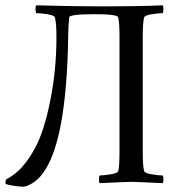

<svg xmlns="http://www.w3.org/2000/svg" viewBox="-27 -682 673 718"><path d="M-5.9 5.9Q-6.8 3.9 -6.3 -2Q-5.9 -7.8 -3.9 -11.2Q30.8 -29.3 56.6 -58.6Q82.5 -87.9 106 -131.8Q138.7 -193.8 161.4 -307.9Q184.1 -421.9 184.1 -543Q184.1 -597.7 178.2 -617.2Q176.3 -624.5 150.6 -628.7Q125 -632.8 108.9 -632.8Q106 -636.7 105.7 -647.5Q105.5 -658.2 108.9 -662.1Q255.4 -658.2 335 -658.2Q499 -658.2 581.1 -662.1Q584.5 -658.2 584.2 -647.5Q584 -636.7 581.1 -632.8Q565.4 -632.8 539.8 -628.7Q514.2 -624.5 512.2 -617.2Q506.8 -599.6 506.8 -543V-116.2Q506.8 -59.6 512.2 -42Q514.2 -34.7 539.8 -30.3Q565.4 -25.9 581.1 -25.9Q584 -22 584.2 -11.5Q584.5 -1 581.1 2.9Q478.5 -2 463.9 -2Q448.7 -2 346.2 2.9Q342.8 -1 343 -11.5Q343.3 -22 346.2 -25.9Q361.8 -25.9 387.5 -30.3Q413.1 -34.7 415 -42Q419.9 -58.1 419.9 -116.2V-543Q419.9 -597.2 415 -617.2Q412.1 -628.9 327.1 -628.9Q232.9 -628.9 231.9 -617.2Q228 -584 228 -543.9Q221.7 -150.9 132.8 -33.2Q114.7 -9.3 93.5 3.4Q72.3 16.1 60.1 16.1Q44.9 16.1 22.9 12.5Q1 8.8 -5.9 5.9Z"/></svg>

Font: Crimson
Style: Roman
Weight: 400
Version: Version 0.8